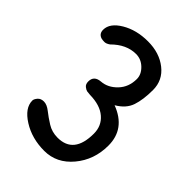

<svg xmlns="http://www.w3.org/2000/svg" viewBox="-196 -750 840 840"><g transform="rotate(45 224.0 -330.0)"><path d="M218 -584Q159 -584 108 -533Q94 -523 83 -523Q72 -523 64 -525Q41 -532 41 -557Q41 -598 93 -629Q145 -660 216 -660Q287 -660 334.5 -622.5Q382 -585 382 -525Q382 -465 368.5 -425Q355 -385 310 -359Q416 -319 416 -215Q416 -127 363 -63.5Q310 0 233.5 0Q157 0 99 -36.5Q41 -73 41 -119Q41 -128 51 -140Q61 -152 80 -152Q99 -152 121 -134.5Q143 -117 171 -99.5Q199 -82 234 -82Q334 -82 334 -207Q334 -255 299.5 -284.5Q265 -314 202 -315Q189 -316 182.5 -317Q176 -318 165.5 -326Q155 -334 155 -351Q155 -387 195 -390Q235 -393 266.5 -426Q298 -459 298 -509Q298 -537 274 -560.5Q250 -584 218 -584Z"/></g></svg>

Font: Patrick Hand SC
Style: Regular
Weight: 400
Designer: Patrick Wagesreiter
Foundry: Patrick Wagesreiter
Version: Version 1.003;PS 001.003;hotconv 1.0.70;makeotf.lib2.5.58329